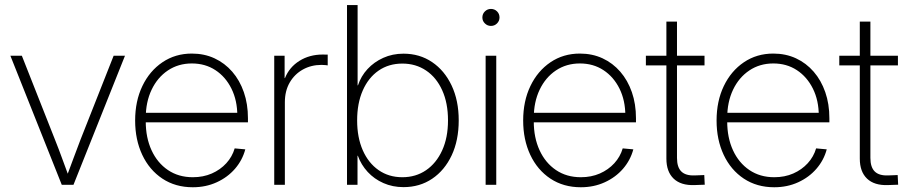

<svg xmlns="http://www.w3.org/2000/svg" viewBox="-20 -748 3673 777"><path d="M230 0 22 -522.5H68.4L202.6 -182.6Q217.8 -144.5 231.7 -106.2Q245.6 -67.9 259.8 -29.8H248.5Q262.7 -67.9 276.9 -106.2Q291 -144.5 305.7 -182.6L439.9 -522.5H485.8L277.3 0Z M760.3 9.8Q689.9 9.8 637.2 -25.1Q584.5 -60.1 555.7 -121.3Q526.9 -182.6 526.9 -260.3Q526.9 -338.9 556.2 -399.9Q585.4 -460.9 637.5 -496.1Q689.5 -531.2 756.3 -531.2Q806.6 -531.2 848.1 -512Q889.6 -492.7 919.9 -457.8Q950.2 -422.9 966.8 -375Q983.4 -327.1 983.4 -269.5V-252.9H550.3V-291.5H958.5L940.4 -279.8Q940.4 -341.3 916.7 -389.2Q893.1 -437 851.8 -464.1Q810.5 -491.2 756.3 -491.2Q701.7 -491.2 659.4 -462.9Q617.2 -434.6 593.5 -384.8Q569.8 -335 569.8 -270.5V-256.8Q569.8 -190.9 593.3 -139.9Q616.7 -88.9 659.7 -59.8Q702.6 -30.8 760.3 -30.8Q802.7 -30.8 837.2 -45.9Q871.6 -61 895.8 -87.4Q919.9 -113.8 929.7 -147.5L972.7 -143.6Q960.9 -99.6 930.9 -64.9Q900.9 -30.3 856.9 -10.3Q813 9.8 760.3 9.8Z M1089.8 0V-522.5H1131.8V-432.1H1133.3Q1150.9 -476.1 1191.7 -501.7Q1232.4 -527.3 1286.1 -527.3Q1292.5 -527.3 1296.9 -527.1Q1301.3 -526.9 1306.2 -526.9V-483.4Q1302.7 -483.9 1296.4 -484.6Q1290 -485.4 1281.2 -485.4Q1239.3 -485.4 1205.6 -466.6Q1171.9 -447.8 1152.3 -413.8Q1132.8 -379.9 1132.8 -334V0Z M1612.8 9.3Q1568.8 9.3 1531.7 -7.1Q1494.6 -23.4 1468 -52.2Q1441.4 -81.1 1428.2 -117.7H1426.8V0H1384.3V-727.5H1427.2V-402.8H1428.7Q1440.9 -439.9 1467.3 -468.5Q1493.7 -497.1 1531 -513.9Q1568.4 -530.8 1612.8 -530.8Q1678.2 -530.8 1728.5 -496.8Q1778.8 -462.9 1807.6 -402.1Q1836.4 -341.3 1836.4 -260.7Q1836.4 -180.2 1807.9 -119.4Q1779.3 -58.6 1729 -24.7Q1678.7 9.3 1612.8 9.3ZM1608.4 -30.8Q1662.6 -30.8 1704.1 -59.1Q1745.6 -87.4 1769.3 -139.2Q1793 -190.9 1793 -260.7Q1793 -331.1 1769.5 -382.8Q1746.1 -434.6 1704.3 -462.6Q1662.6 -490.7 1608.4 -490.7Q1553.2 -490.7 1512 -462.2Q1470.7 -433.6 1448 -381.8Q1425.3 -330.1 1425.3 -260.7Q1425.3 -191.9 1448 -140.1Q1470.7 -88.4 1512 -59.6Q1553.2 -30.8 1608.4 -30.8Z M1945.3 0V-522.5H1988.3V0ZM1966.8 -643.1Q1952.6 -643.1 1942.4 -653.1Q1932.1 -663.1 1932.1 -677.2Q1932.1 -691.9 1942.4 -701.9Q1952.6 -711.9 1966.8 -711.9Q1981.4 -711.9 1991.5 -701.9Q2001.5 -691.9 2001.5 -677.2Q2001.5 -663.6 1991.5 -653.3Q1981.4 -643.1 1966.8 -643.1Z M2330.6 9.8Q2260.3 9.8 2207.5 -25.1Q2154.8 -60.1 2126 -121.3Q2097.2 -182.6 2097.2 -260.3Q2097.2 -338.9 2126.5 -399.9Q2155.8 -460.9 2207.8 -496.1Q2259.8 -531.2 2326.7 -531.2Q2377 -531.2 2418.5 -512Q2460 -492.7 2490.2 -457.8Q2520.5 -422.9 2537.1 -375Q2553.7 -327.1 2553.7 -269.5V-252.9H2120.6V-291.5H2528.8L2510.7 -279.8Q2510.7 -341.3 2487.1 -389.2Q2463.4 -437 2422.1 -464.1Q2380.9 -491.2 2326.7 -491.2Q2272 -491.2 2229.7 -462.9Q2187.5 -434.6 2163.8 -384.8Q2140.1 -335 2140.1 -270.5V-256.8Q2140.1 -190.9 2163.6 -139.9Q2187 -88.9 2230 -59.8Q2272.9 -30.8 2330.6 -30.8Q2373 -30.8 2407.5 -45.9Q2441.9 -61 2466.1 -87.4Q2490.2 -113.8 2500 -147.5L2543 -143.6Q2531.2 -99.6 2501.2 -64.9Q2471.2 -30.3 2427.2 -10.3Q2383.3 9.8 2330.6 9.8Z M2831.1 -522.5V-483.4H2593.8V-522.5ZM2676.8 -660.6H2719.7V-108.9Q2719.7 -71.3 2737.3 -54Q2754.9 -36.6 2792 -38.1Q2801.3 -38.6 2811 -38.8Q2820.8 -39.1 2830.1 -39.6L2832 -0.5Q2822.3 0 2811.5 0.2Q2800.8 0.5 2790.5 1Q2735.4 2.9 2706.1 -25.1Q2676.8 -53.2 2676.8 -106Z M3113.3 9.8Q3043 9.8 2990.2 -25.1Q2937.5 -60.1 2908.7 -121.3Q2879.9 -182.6 2879.9 -260.3Q2879.9 -338.9 2909.2 -399.9Q2938.5 -460.9 2990.5 -496.1Q3042.5 -531.2 3109.4 -531.2Q3159.7 -531.2 3201.2 -512Q3242.7 -492.7 3272.9 -457.8Q3303.2 -422.9 3319.8 -375Q3336.4 -327.1 3336.4 -269.5V-252.9H2903.3V-291.5H3311.5L3293.5 -279.8Q3293.5 -341.3 3269.8 -389.2Q3246.1 -437 3204.8 -464.1Q3163.6 -491.2 3109.4 -491.2Q3054.7 -491.2 3012.5 -462.9Q2970.2 -434.6 2946.5 -384.8Q2922.9 -335 2922.9 -270.5V-256.8Q2922.9 -190.9 2946.3 -139.9Q2969.7 -88.9 3012.7 -59.8Q3055.7 -30.8 3113.3 -30.8Q3155.8 -30.8 3190.2 -45.9Q3224.6 -61 3248.8 -87.4Q3272.9 -113.8 3282.7 -147.5L3325.7 -143.6Q3314 -99.6 3283.9 -64.9Q3253.9 -30.3 3210 -10.3Q3166 9.8 3113.3 9.8Z M3613.8 -522.5V-483.4H3376.5V-522.5ZM3459.5 -660.6H3502.4V-108.9Q3502.4 -71.3 3520 -54Q3537.6 -36.6 3574.7 -38.1Q3584 -38.6 3593.8 -38.8Q3603.5 -39.1 3612.8 -39.6L3614.7 -0.5Q3605 0 3594.2 0.2Q3583.5 0.5 3573.2 1Q3518.1 2.9 3488.8 -25.1Q3459.5 -53.2 3459.5 -106Z"/></svg>

Font: Inter 28pt ExtraLight
Style: Regular
Weight: 250
Designer: Rasmus Andersson
Foundry: rsms
Version: Version 4.001;git-66647c0bb